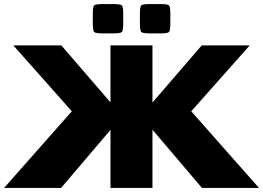

<svg xmlns="http://www.w3.org/2000/svg" viewBox="-20 -923 1292 943"><path d="M0 0 332.7 -376.4 45.4 -700H281.3L522.6 -420.2V-700H728.8V-419.5L970.7 -700H1206.5L919.3 -376.4L1251.9 0H971.9L728.8 -285.7V0H522.6V-285L280 0ZM435.8 -808.8V-854.3Q435.8 -890.4 442.5 -896.7Q449.1 -903.1 485.7 -903.1H535.4Q572 -903.1 578.6 -896.7Q585.2 -890.4 585.2 -854.3V-808.8Q585.2 -772.3 578.6 -765.7Q572 -759 535.4 -759H485.7Q449.1 -759 442.5 -765.7Q435.8 -772.3 435.8 -808.8ZM667.2 -808.8V-854.3Q667.2 -890.4 673.8 -896.7Q680.5 -903.1 717 -903.1H766.7Q803.3 -903.1 809.9 -896.7Q816.6 -890.4 816.6 -854.3V-808.8Q816.6 -772.3 809.9 -765.7Q803.3 -759 766.7 -759H717Q680.5 -759 673.8 -765.7Q667.2 -772.3 667.2 -808.8Z"/></svg>

Font: Science Gothic
Style: Regular
Weight: 400
Designer: Thomas Phinney, Vassil Kateliev, Brandon Buerkle
Foundry: Font Detective LLC
Version: Version 1.018